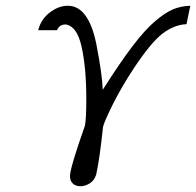

<svg xmlns="http://www.w3.org/2000/svg" viewBox="-20 -500 681 667"><path d="M112.8 -395Q121.6 -432.1 152.3 -456.1Q183.1 -480 215.8 -480Q286.6 -480 314 -350.1Q335 -243.2 336.9 -188Q395 -279.8 439.5 -338.4Q483.9 -397 519.5 -427Q555.2 -457 582 -468Q608.9 -479 641.1 -480L627.9 -416Q585 -414.1 544.9 -383.5Q504.9 -353 445.8 -264.2Q402.8 -199.2 372.3 -138.2Q341.8 -77.1 337.9 -59.1Q325.7 56.2 314 106.9Q307.1 127.9 291 137.5Q274.9 147 259.8 147Q242.7 147 232.9 137.5Q223.1 127.9 223.1 111.8Q223.1 84 274.9 -63Q279.8 -85.9 279.8 -155.8Q279.8 -264.6 263.2 -338.9Q247.1 -409.7 208 -415Q186 -415 178.2 -395Z"/></svg>

Font: CMU Bright
Style: Oblique
Weight: 500
Italic angle: -12°
Version: Version 0.7.0